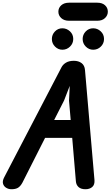

<svg xmlns="http://www.w3.org/2000/svg" viewBox="-41 -1368 799 1388"><path d="M42 0Q20.5 0 3.2 -10.8Q-14 -21.5 -19.2 -40.5Q-24.5 -59.5 -11 -85.5L403 -880.5Q413 -901 435.5 -914.8Q458 -928.5 493 -928.5Q526.5 -928.5 548.8 -911.8Q571 -895 573.5 -861L642 -66Q644.5 -32.5 625.8 -16.2Q607 0 577 0Q544 0 526.8 -15.8Q509.5 -31.5 507.5 -58L481 -371.5H285L120.5 -46.5Q106 -20.5 88.5 -10.2Q71 0 42 0ZM350.5 -500.5H470L458 -640L463 -747L422 -641ZM632.5 -1008.5Q602 -1008.5 579.2 -1031.2Q556.5 -1054 556.5 -1086Q556.5 -1117.5 578.5 -1140.5Q600.5 -1163.5 632.5 -1163.5Q663.5 -1163.5 687.2 -1141.5Q711 -1119.5 711 -1086Q711 -1054 688 -1031.2Q665 -1008.5 632.5 -1008.5ZM410 -1008.5Q379.5 -1008.5 356.8 -1031.2Q334 -1054 334 -1086Q334 -1117.5 356 -1140.5Q378 -1163.5 410 -1163.5Q441 -1163.5 464.8 -1141.5Q488.5 -1119.5 488.5 -1086Q488.5 -1054 465.2 -1031.2Q442 -1008.5 410 -1008.5ZM458 -1218Q423 -1218 402 -1237Q381 -1256 381 -1283.5Q381 -1311.5 402 -1330Q423 -1348.5 458 -1348.5H662.5Q698 -1348.5 718.2 -1330Q738.5 -1311.5 738.5 -1283.5Q738.5 -1257 718.2 -1237.5Q698 -1218 662.5 -1218Z"/></svg>

Font: Edu VIC WA NT Hand Pre
Style: Regular
Weight: 400
Designer: Tina and Corey Anderson, Eben Sorkin, Mirko Velimirovic
Foundry: Google for Education
Version: Version 1.000